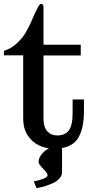

<svg xmlns="http://www.w3.org/2000/svg" viewBox="-30 -755 485 992"><path d="M248 13.2Q206.5 13.2 170.4 -4.4Q134.3 -22 112.1 -56.9Q89.8 -91.8 89.8 -144V-469.2H-9.8V-492.2Q27.8 -503.4 58.6 -532.5Q89.4 -561.5 107.4 -595.2Q122.6 -622.6 129.4 -638.4Q136.2 -654.3 143.1 -670.4Q149.9 -686.5 164.1 -713.9Q174.3 -734.9 182.1 -734.9Q194.8 -734.9 194.8 -717.8V-523.9H387.2V-468.3H194.8V-141.1Q194.8 -98.1 214.4 -76.7Q233.9 -55.2 266.1 -55.2Q305.2 -55.2 325.2 -80.8Q345.2 -106.4 345.2 -170.9V-241.2H403.8V-181.2Q403.8 -84.5 369.4 -35.6Q335 13.2 248 13.2ZM158.7 216.8 144.5 182.1Q174.3 176.8 194.3 168.5Q215.8 159.7 215.8 149.9Q215.8 139.6 192.9 116.7Q169.4 93.8 169.4 82Q169.4 63 183.3 44.2Q197.3 25.4 220.5 12.7Q243.7 0 271.5 0H290.5V134.8Q290.5 152.3 276.9 167.2Q263.2 182.1 244.1 190.9Q224.6 199.7 205.3 205.8Q186 211.9 172.4 214.4Z"/></svg>

Font: Trocchi
Style: Regular
Weight: 400
Designer: Vernon Adams
Foundry: Vernon Adams
Version: Version 1.101; ttfautohint (v1.8.4.7-5d5b);gftools[0.9.27]